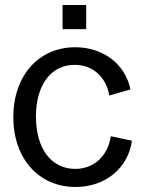

<svg xmlns="http://www.w3.org/2000/svg" viewBox="-20 -732 568 764"><path d="M281 12C399 12 490 -63 505 -172L421 -190C409 -111 354 -60 279 -60C184 -60 123 -141 123 -268C123 -394 183 -474 277 -474C348 -474 402 -427 415 -352L499 -376C479 -476 392 -544 279 -544C134 -544 33 -431 33 -266C33 -101 134 12 281 12ZM229 -616H323V-712H229Z"/></svg>

Font: Ronzino
Style: Regular
Weight: 400
Designer: Nunzio Mazzaferro
Foundry: Collletttivo
Version: Version 1.000;Glyphs 3.3 (3337)